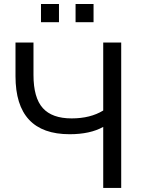

<svg xmlns="http://www.w3.org/2000/svg" viewBox="-20 -929 702 949"><path d="M490.2 -301.8Q425.8 -265.6 324.2 -265.6Q56.6 -265.6 56.6 -552.7V-718.8H145.5V-558.6Q145.5 -446.3 191.4 -395Q237.3 -343.8 334 -343.8Q426.8 -343.8 490.2 -382.8V-718.8H579.1V0H490.2ZM182.6 -819.3V-909.2H271.5V-819.3ZM353.5 -819.3V-909.2H442.4V-819.3Z"/></svg>

Font: Min Sans
Style: Regular
Weight: 400
Designer: Jinseong-Kim, NotoSansCJK, Nunito
Foundry: Jinseong-Kim
Version: Version 1.400;Glyphs 3.1.2 (3151)